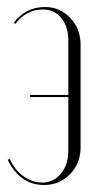

<svg xmlns="http://www.w3.org/2000/svg" viewBox="-20 -521 289 548"><path d="M210 -394V-100Q210 -55 180 -24Q150 7 106 7Q37 7 2 -65L8 -67Q22 -36 47 -18Q72 0 100 0Q133 0 154 -25.5Q175 -51 175 -91V-244H66V-250H175V-406Q175 -445 155 -469.5Q135 -494 103 -494Q55 -494 24 -453L19 -456Q54 -501 108 -501Q151 -501 180.5 -470Q210 -439 210 -394Z"/></svg>

Font: Moniqa ExtLt Narrow Display
Style: Regular
Weight: 200
Width: 4
Designer: Rajesh Rajput
Foundry: Rajesh Rajput
Version: Version 1.000